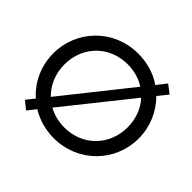

<svg xmlns="http://www.w3.org/2000/svg" viewBox="-155 -875 1097 1097"><g transform="rotate(45 393.5 -327.0)"><path d="M393.6 -583C447.3 -583 495.1 -569.3 535.2 -543L214.8 -140.6C167 -186.5 138.7 -252 138.7 -327.1C138.7 -473.6 247.1 -583 393.6 -583ZM648.4 -327.1C648.4 -181.6 540 -71.3 393.6 -71.3C346.7 -71.3 303.7 -82 264.6 -103.5L583 -502C625 -458 648.4 -396.5 648.4 -327.1ZM393.6 -668.9C197.3 -668.9 48.8 -514.6 48.8 -327.1C48.8 -226.6 90.8 -135.7 161.1 -73.2L122.1 -24.4L169.9 14.6L210 -36.1C263.7 -3.9 324.2 14.6 393.6 14.6C589.8 14.6 738.3 -139.6 738.3 -327.1C738.3 -421.9 700.2 -507.8 637.7 -570.3L685.5 -629.9L634.8 -668.9L588.9 -610.4C534.2 -648.4 467.8 -668.9 393.6 -668.9Z"/></g></svg>

Font: Sen-gleads
Style: Bold
Weight: 700
Designer: Kosal Sen, Philatype
Foundry: Philatype
Version: Version 1.004; ttfautohint (v1.8.3)